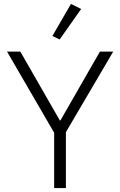

<svg xmlns="http://www.w3.org/2000/svg" viewBox="-20 -962 615 982"><path d="M257 0V-283L16 -698H84L286 -346H289L491 -698H559L317 -286V0ZM285 -760 248 -778 343 -942 395 -916Z"/></svg>

Font: Plexus Sans Light
Style: Regular
Weight: 300
Version: Version 2.001;PS 002.001;hotconv 1.0.70;makeotf.lib2.5.58329